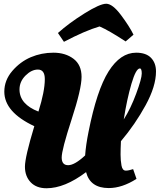

<svg xmlns="http://www.w3.org/2000/svg" viewBox="-20 -991 852 1024"><path d="M434 -162Q438 -218 452 -287Q496 -510 559 -610Q622 -710 706 -710Q759 -710 785.5 -682.5Q812 -655 812 -610Q812 -531 756.5 -429.5Q701 -328 625 -238Q623 -198 623 -166.5Q623 -135 628 -108Q633 -81 651 -81Q666 -81 690 -89L708 -37Q631 12 560 12Q461 12 439 -73Q325 13 228 13Q174 13 143.5 -19Q113 -51 113 -102Q113 -153 163 -318Q3 -393 3 -502Q3 -563 45.5 -612.5Q88 -662 144.5 -686Q201 -710 265 -710Q329 -710 372 -677.5Q415 -645 415 -581Q415 -517 362 -354.5Q309 -192 309 -151Q309 -110 343.5 -110Q378 -110 434 -162ZM692 -806 650 -770Q560 -829 511 -850Q433 -827 321 -768L289 -815Q348 -868 430.5 -919.5Q513 -971 546.5 -971Q580 -971 625 -911Q670 -851 692 -806ZM219 -569Q219 -620 182 -620Q148 -620 116 -588Q84 -556 84 -514Q84 -435 185 -396Q219 -504 219 -569ZM726 -626Q705 -626 681 -544Q657 -462 640 -354Q677 -412 706.5 -492Q736 -572 736 -599Q736 -626 726 -626Z"/></svg>

Font: Oleo Script Swash Caps
Style: Bold
Weight: 700
Designer: Soytutype
Foundry: Soytutype
Version: Version 1.002